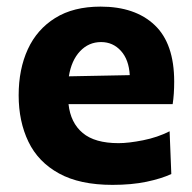

<svg xmlns="http://www.w3.org/2000/svg" viewBox="-20 -532 567 566"><path d="M311.5 13Q215 13 153.8 -20.8Q92.5 -54.5 63.8 -114.2Q35 -174 35 -251Q35 -328 62 -386.8Q89 -445.5 142.8 -479Q196.5 -512.5 276.5 -512.5Q378.5 -512.5 436 -458Q493.5 -403.5 493.5 -291.5Q493.5 -254 489 -225H182Q188 -170 223.8 -140Q259.5 -110 329.5 -110Q359 -110 401.8 -118.5Q444.5 -127 480 -145L485 -19Q456 -5.5 412 3.8Q368 13 311.5 13ZM278 -408Q241.5 -408 216 -381Q190.5 -354 183 -307L362.5 -310.5Q360 -356 336.5 -382Q313 -408 278 -408Z"/></svg>

Font: Heraclito
Style: Bold
Weight: 700
Designer: Kostas Bartsokas (font) & Cristiano Sobral (main changes)
Foundry: Kostas Bartsokas (font) & Cristiano Sobral (main changes)
Version: Version 1.00;July 8, 2020;FontCreator 13.0.0.2655 64-bit